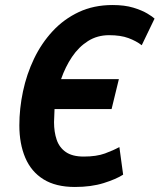

<svg xmlns="http://www.w3.org/2000/svg" viewBox="-20 -729 635 764"><path d="M278 15Q202 15 153 -15.5Q104 -46 80.5 -101.5Q57 -157 57 -230Q57 -297 71.5 -365.5Q86 -434 115.5 -495.5Q145 -557 189.5 -605Q234 -653 293.5 -681Q353 -709 428 -709Q476 -709 510.5 -698.5Q545 -688 566.5 -675Q588 -662 595 -655L544 -549Q522 -566 491 -577.5Q460 -589 414 -589Q367 -589 330 -565.5Q293 -542 266.5 -502.5Q240 -463 223 -414H453L424 -295H197Q197 -282 196 -268.5Q195 -255 195 -243Q195 -204 205.5 -173Q216 -142 242 -124Q268 -106 313 -106Q364 -106 398 -118.5Q432 -131 455 -144L470 -34Q442 -16 392.5 -0.5Q343 15 278 15Z"/></svg>

Font: Ubuntu Sans Mono
Style: Italic
Weight: 400
Italic angle: -13.5°
Monospace: yes
Designer: Dalton Maag Ltd
Foundry: Dalton Maag Ltd
Version: Version 1.006